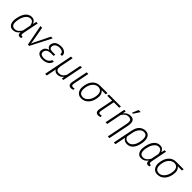

<svg xmlns="http://www.w3.org/2000/svg" viewBox="428 -2589 4610 4610"><g transform="rotate(45 2733.0 -284.0)"><path d="M511.7 -528.3 433.1 -133.8Q421.9 -78.6 429.4 -60.5Q437 -42.5 459.5 -42.5Q464.8 -42.5 470.5 -43.5Q476.1 -44.4 482.4 -46.4L481.4 -1Q469.2 5.4 458 7.8Q446.8 10.3 434.1 10.3Q399.9 10.3 383.1 -11.5Q366.2 -33.2 369.1 -81.5L367.7 -82Q334.5 -37.1 292 -13.4Q249.5 10.3 196.8 10.3Q112.8 10.3 75 -60.5Q37.1 -131.3 60.5 -249.5L62.5 -259.8Q89.8 -397 152.1 -467.5Q214.4 -538.1 307.1 -538.1Q356 -538.1 388.7 -512.2Q421.4 -486.3 437 -439H438.5L462.9 -528.3ZM117.7 -249.5Q96.7 -146 120.1 -92.5Q143.6 -39.1 217.3 -39.1Q267.1 -39.1 307.9 -70.3Q348.6 -101.6 380.4 -156.7L421.9 -362.8Q413.6 -419.4 387 -453.9Q360.4 -488.3 308.1 -488.3Q240.2 -488.3 189.9 -424.1Q139.6 -359.9 119.6 -259.8Z M731 -132.3 736.8 -70.3 738.3 -69.8 765.6 -132.3 961.4 -528.3H1020L749 0H704.1L601.6 -528.3H660.2Z M1334 -255.9 1332 -245.1H1247.1Q1179.2 -245.1 1137.2 -220.5Q1095.2 -195.8 1085 -144Q1074.7 -92.8 1106.2 -66.4Q1137.7 -40 1208.5 -40Q1270.5 -40 1319.6 -72Q1368.7 -104 1378.4 -151.4H1435.1Q1418 -66.4 1352.1 -28.8Q1286.1 8.8 1198.7 8.8Q1112.8 8.8 1063.2 -32.2Q1013.7 -73.2 1027.8 -145Q1038.1 -196.8 1069.3 -227.5Q1100.6 -258.3 1154.3 -272L1154.8 -273.4Q1115.2 -290.5 1096.4 -320.3Q1077.6 -350.1 1085.4 -387.7Q1100.6 -465.3 1157.5 -501Q1214.4 -536.6 1308.1 -536.6Q1386.2 -536.6 1436.5 -495.1Q1486.8 -453.6 1473.6 -385.7H1417.5Q1426.8 -434.1 1393.3 -460.7Q1359.9 -487.3 1298.3 -487.3Q1233.9 -487.3 1192.4 -459.5Q1150.9 -431.6 1142.6 -388.7Q1132.8 -340.3 1159.2 -317.1Q1185.5 -293.9 1256.8 -293.9H1341.8L1339.4 -282.7H1339.8L1336.9 -270.5L1334.5 -255.9Z M1695.3 -528.3 1633.3 -218.8 1633.8 -219.2Q1611.3 -108.9 1634.8 -74Q1658.2 -39.1 1715.8 -39.1Q1774.4 -39.1 1814.2 -68.8Q1854 -98.6 1879.9 -154.8L1954.6 -528.3H2011.2L1905.8 0H1856.9L1865.7 -67.4L1864.3 -67.9Q1835.9 -28.8 1797.9 -9.3Q1759.8 10.3 1709.5 10.3Q1671.9 10.3 1643.6 -4.2Q1615.2 -18.6 1601.1 -50.8L1599.6 -50.3L1549.3 203.1H1493.2L1639.2 -528.3Z M2229 -527.8 2150.4 -133.8Q2138.7 -77.1 2151.4 -58.8Q2164.1 -40.5 2196.3 -40.5Q2207.5 -40.5 2218.8 -42.5Q2230 -44.4 2243.2 -48.8L2246.1 -5.4Q2228.5 3.4 2211.7 6.8Q2194.8 10.3 2175.3 10.3Q2121.6 10.3 2099.9 -23.9Q2078.1 -58.1 2094.2 -136.2L2172.4 -527.8Z M2871.1 -478H2731.9L2731.4 -476.6Q2773.9 -443.4 2789.3 -389.2Q2804.7 -335 2790.5 -263.2L2787.1 -247.1Q2763.2 -127.9 2691.7 -59.1Q2620.1 9.8 2519 9.8Q2424.3 9.8 2377.4 -64.5Q2330.6 -138.7 2354 -255.9L2356.9 -272Q2381.3 -393.6 2452.1 -460.9Q2522.9 -528.3 2625.5 -528.3H2880.9ZM2410.6 -255.9Q2390.1 -156.2 2419.7 -97.9Q2449.2 -39.6 2528.8 -39.6Q2600.1 -39.6 2657 -102.1Q2713.9 -164.6 2732.4 -255.9L2735.4 -272Q2753.9 -364.7 2723.9 -421.4Q2693.8 -478 2615.7 -478Q2543.5 -478 2487.1 -417.7Q2430.7 -357.4 2413.6 -272Z M3325.7 -479H3142.6L3073.7 -133.8Q3062 -77.1 3074.7 -58.8Q3087.4 -40.5 3119.6 -40.5Q3130.9 -40.5 3142.1 -42.5Q3153.3 -44.4 3166.5 -48.8L3169.4 -5.4Q3151.9 3.4 3135 6.8Q3118.2 10.3 3098.6 10.3Q3044.9 10.3 3023.2 -23.9Q3001.5 -58.1 3017.6 -136.2L3085.9 -479H2919.9L2929.7 -528.3H3335.4Z M3485.8 -447.8 3487.3 -447.3Q3519 -492.2 3562.3 -515.1Q3605.5 -538.1 3660.6 -538.1Q3737.8 -538.1 3770.8 -486.8Q3803.7 -435.5 3781.2 -321.8L3676.3 202.6H3619.6L3724.6 -321.3Q3744.1 -420.4 3721.4 -454.3Q3698.7 -488.3 3637.7 -488.3Q3584.5 -488.3 3543 -457.8Q3501.5 -427.2 3473.1 -375L3398.4 0H3341.8L3447.3 -528.3H3497.6ZM3694.3 -770.5H3765.6L3660.6 -609.9H3627.9Z M4311 -249.5Q4285.2 -121.1 4224.6 -55.7Q4164.1 9.8 4072.3 9.8Q4023.9 9.8 3989.7 -10Q3955.6 -29.8 3936.5 -66.4H3935.1L3881.3 203.1H3824.7L3923.8 -292.5H3924.3L3924.8 -296.9Q3949.2 -421.4 4014.6 -479.7Q4080.1 -538.1 4170.4 -538.1Q4260.7 -538.1 4299.6 -462.4Q4338.4 -386.7 4313 -259.8ZM4256.3 -259.8Q4278.3 -369.1 4256.1 -428.7Q4233.9 -488.3 4160.6 -488.3Q4093.3 -488.3 4044.2 -428Q3995.1 -367.7 3980 -291L3947.8 -130.4Q3958.5 -87.4 3987.3 -63.5Q4016.1 -39.6 4068.8 -39.6Q4136.2 -39.6 4185.8 -97.2Q4235.4 -154.8 4254.4 -249.5Z M4868.2 -528.3 4789.6 -133.8Q4778.3 -78.6 4785.9 -60.5Q4793.5 -42.5 4815.9 -42.5Q4821.3 -42.5 4826.9 -43.5Q4832.5 -44.4 4838.9 -46.4L4837.9 -1Q4825.7 5.4 4814.5 7.8Q4803.2 10.3 4790.5 10.3Q4756.3 10.3 4739.5 -11.5Q4722.7 -33.2 4725.6 -81.5L4724.1 -82Q4690.9 -37.1 4648.4 -13.4Q4606 10.3 4553.2 10.3Q4469.2 10.3 4431.4 -60.5Q4393.6 -131.3 4417 -249.5L4418.9 -259.8Q4446.3 -397 4508.5 -467.5Q4570.8 -538.1 4663.6 -538.1Q4712.4 -538.1 4745.1 -512.2Q4777.8 -486.3 4793.5 -439H4794.9L4819.3 -528.3ZM4474.1 -249.5Q4453.1 -146 4476.6 -92.5Q4500 -39.1 4573.7 -39.1Q4623.5 -39.1 4664.3 -70.3Q4705.1 -101.6 4736.8 -156.7L4778.3 -362.8Q4770 -419.4 4743.4 -453.9Q4716.8 -488.3 4664.6 -488.3Q4596.7 -488.3 4546.4 -424.1Q4496.1 -359.9 4476.1 -259.8Z M5456.1 -478H5316.9L5316.4 -476.6Q5358.9 -443.4 5374.3 -389.2Q5389.6 -335 5375.5 -263.2L5372.1 -247.1Q5348.1 -127.9 5276.6 -59.1Q5205.1 9.8 5104 9.8Q5009.3 9.8 4962.4 -64.5Q4915.5 -138.7 4939 -255.9L4941.9 -272Q4966.3 -393.6 5037.1 -460.9Q5107.9 -528.3 5210.4 -528.3H5465.8ZM4995.6 -255.9Q4975.1 -156.2 5004.6 -97.9Q5034.2 -39.6 5113.8 -39.6Q5185.1 -39.6 5241.9 -102.1Q5298.8 -164.6 5317.4 -255.9L5320.3 -272Q5338.9 -364.7 5308.8 -421.4Q5278.8 -478 5200.7 -478Q5128.4 -478 5072 -417.7Q5015.6 -357.4 4998.5 -272Z"/></g></svg>

Font: Franko
Style: Light Italic
Weight: 300
Designer: Google
Version: Version 1.200310; 2013